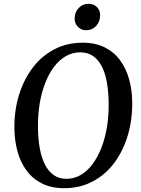

<svg xmlns="http://www.w3.org/2000/svg" viewBox="-20 -977 742 1007"><path d="M316 10Q249.5 10 200.5 -14.5Q151.5 -39 119.5 -82.2Q87.5 -125.5 71.8 -182.5Q56 -239.5 55.5 -304.5Q54.5 -396 79 -476.8Q103.5 -557.5 150 -619.8Q196.5 -682 263.2 -717.5Q330 -753 413.5 -753Q481 -753 530 -728.2Q579 -703.5 610.5 -660Q642 -616.5 657.5 -560.2Q673 -504 673.5 -441Q674.5 -349.5 650.5 -268Q626.5 -186.5 580.2 -124Q534 -61.5 467.2 -25.8Q400.5 10 316 10ZM328 -39Q368.5 -39 403.2 -59.2Q438 -79.5 465.2 -116Q492.5 -152.5 511.8 -201.8Q531 -251 540.8 -310Q550.5 -369 550 -433.5Q549.5 -495.5 540.5 -545.2Q531.5 -595 513.2 -630Q495 -665 467.2 -683.8Q439.5 -702.5 401 -702.5Q360.5 -702.5 325.8 -682.8Q291 -663 263.8 -627Q236.5 -591 217.2 -541.8Q198 -492.5 188.2 -434.2Q178.5 -376 179 -311.5Q179.5 -248.5 188.8 -198.2Q198 -148 216.5 -112.5Q235 -77 262.8 -58Q290.5 -39 328 -39ZM431 -818.5Q414.5 -818.5 400.8 -826.8Q387 -835 379 -849.2Q371 -863.5 371.5 -881.5Q372.5 -914 393.2 -935.5Q414 -957 444.5 -957Q471.5 -957 488.5 -940Q505.5 -923 505 -897Q505 -863 484.2 -840.8Q463.5 -818.5 431 -818.5Z"/></svg>

Font: Merriweather 36pt Medium
Style: Italic
Weight: 500
Italic angle: -7.8°
Version: Version 2.101